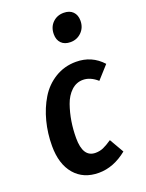

<svg xmlns="http://www.w3.org/2000/svg" viewBox="-151 -866 724 955"><g transform="rotate(-20 211.0 -389.0)"><path d="M293 -644Q261.7 -644 244.4 -661.6Q227.1 -679.2 227.1 -709Q227.1 -746.6 250.5 -769.8Q273.9 -793 309.1 -793Q340.3 -793 357.7 -775.4Q375 -757.8 375 -728Q375 -691.4 351.1 -667.7Q327.1 -644 293 -644ZM283.2 -543Q366.7 -543 421.9 -481.9L360.8 -414.1Q323.7 -446.8 285.2 -446.8Q250 -446.8 223.4 -421.9Q196.8 -397 182.6 -356.7Q168.5 -316.4 161.6 -273.4Q154.8 -230.5 154.8 -186Q154.8 -84 221.2 -84Q243.7 -84 262.7 -92.3Q281.7 -100.6 309.1 -119.1L353 -43Q281.2 15.1 203.1 15.1Q122.1 15.1 75.4 -39.3Q28.8 -93.8 28.8 -189.9Q28.8 -256.8 44.9 -318.8Q61 -380.9 91.6 -431.4Q122.1 -481.9 171.9 -512.5Q221.7 -543 283.2 -543Z"/></g></svg>

Font: Fira Sans Compressed Medium
Style: Italic
Weight: 500
Width: 3
Italic angle: -8°
Designer: Carrois Corporate & Edenspiekermann AG
Foundry: Carrois Corporate GbR & Edenspiekermann AG
Version: Version 4.203;PS 004.203;hotconv 1.0.88;makeotf.lib2.5.64775